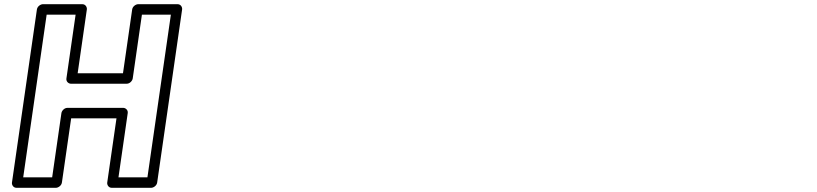

<svg xmlns="http://www.w3.org/2000/svg" viewBox="-20 -870 3895 915"><path d="M272.7 -331 228.6 -25H90.6L202.3 -800H340.3L296.5 -496C294.3 -480.9 307.1 -471 317.9 -471H583.9C599 -471 610.9 -485.3 612.5 -496L656.3 -800H794.3L682.6 -25H544.6L588.7 -331C590.9 -346.1 578 -356 567.3 -356H301.3C286.2 -356 274.2 -341.7 272.7 -331ZM319.1 -306H535.1L491 0C489.5 10.7 497.3 25 512.4 25H700.4C711.1 25 726.8 15.1 729 0L847.9 -825C849.4 -835.7 841.6 -850 826.5 -850H638.5C627.8 -850 612.1 -840.1 609.9 -825L566.1 -521H350.1L393.9 -825C395.4 -835.7 387.6 -850 372.5 -850H184.5C173.8 -850 158.1 -840.1 155.9 -825L37 0C35.5 10.7 43.3 25 58.4 25H246.4C257.1 25 272.8 15.1 275 0Z"/></svg>

Font: Hussar Ekologiczny
Style: Regular
Weight: 400
Foundry: Cannot Into Space Fonts
Version: Version 0.97